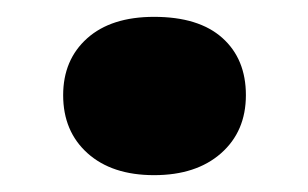

<svg xmlns="http://www.w3.org/2000/svg" viewBox="-20 -193 366 228"><path d="M163 15Q113 15 84 -11Q55 -37 55 -80Q55 -122 83.5 -147.5Q112 -173 163 -173Q216 -173 244 -148Q272 -123 272 -80Q272 -37 242.5 -11Q213 15 163 15Z"/></svg>

Font: Literata 18pt ExtraBold
Style: Regular
Weight: 800
Designer: Latin by Veronika Burian and Jose Scaglione. Greek by Irene Vlachou. Cyrillic by Vera Evstafieva.
Foundry: TypeTogether
Version: Version 3.103;gftools[0.9.29]